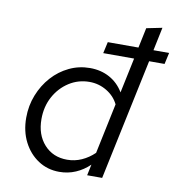

<svg xmlns="http://www.w3.org/2000/svg" viewBox="-83 -812 829 894"><g transform="rotate(10 332.0 -365.0)"><path d="M256 7Q200 7 156 -22Q112 -51 86.5 -101Q61 -151 61 -215Q61 -272 81 -322.5Q101 -373 135.5 -411.5Q170 -450 216 -472Q262 -494 314 -494Q366 -494 407 -471.5Q448 -449 473 -407L508 -573H362L374 -627H519L539 -722L613 -737L590 -627H664L652 -573H579L458 0H387L398 -52Q369 -24 333 -8.5Q297 7 256 7ZM282 -55Q318 -55 350.5 -69.5Q383 -84 410 -110L460 -348Q442 -385 404.5 -407.5Q367 -430 323 -430Q270 -430 226.5 -402Q183 -374 157.5 -327Q132 -280 132 -221Q132 -147 173.5 -101Q215 -55 282 -55Z"/></g></svg>

Font: Red Hat Mono
Style: Italic
Weight: 300
Italic angle: -12°
Monospace: yes
Designer: Pentagram, MCKL
Foundry: Pentagram, MCKL
Version: Version 1.023